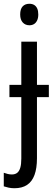

<svg xmlns="http://www.w3.org/2000/svg" viewBox="-45 -758 284 1018"><path d="M32 240Q15 240 1 237Q-13 234 -25 230V158Q-14 162 -3.5 164.5Q7 167 18 167Q35 167 46 158.5Q57 150 62.5 131.5Q68 113 68 83V-243H5V-308H68V-537H151V-308H214V-243H151V81Q151 134 138 169.5Q125 205 98.5 222.5Q72 240 32 240ZM62 -681Q62 -710 75 -724Q88 -738 111 -738Q126 -738 136.5 -731.5Q147 -725 152.5 -712.5Q158 -700 158 -681Q158 -663 152 -650Q146 -637 135.5 -630.5Q125 -624 111 -624Q89 -624 75.5 -639Q62 -654 62 -681Z"/></svg>

Font: Noto Sans Display Condensed
Style: Regular
Weight: 400
Width: 3
Designer: Monotype Design Team
Foundry: Monotype Imaging Inc.
Version: Version 2.003